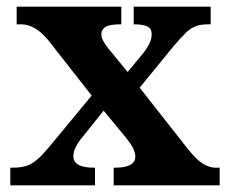

<svg xmlns="http://www.w3.org/2000/svg" viewBox="-20 -556 686 576"><path d="M11 0V-53H20Q44 -53 61 -59Q78 -65 93.5 -79Q109 -93 129 -117L255 -269.3L129 -430Q115 -448 101 -459.5Q87 -471 72.8 -477Q58.5 -483 43.2 -483H30V-536H344V-483H341Q307 -483 295.5 -474.5Q284 -466 284 -454Q284 -444 289.5 -433.5Q295 -423 307 -408L363 -340L410 -397Q422 -412 428.5 -426Q435 -440 435 -453Q435 -471 421 -477Q407 -483 384 -483H381V-536H612V-483H603Q584 -483 569 -478Q554 -473 539 -459Q524 -445 502 -419L399 -293L546 -106Q561 -87.4 574.5 -75.7Q588 -64 601 -58.5Q614 -53 626 -53H639V0H321V-53H326Q356 -53 371 -61.5Q386 -70 386 -86Q386 -97 379.5 -111Q373 -125 348 -155L291 -224L221 -137Q212 -125 206 -112.5Q200 -100 200 -87Q200 -71 214.5 -62Q229 -53 262 -53H265V0Z"/></svg>

Font: Noto Serif Kannada
Style: Regular
Weight: 400
Designer: Universal Thirst, Indian Type Foundry and the Monotype Design Team
Foundry: Monotype Imaging Inc.
Version: Version 2.003